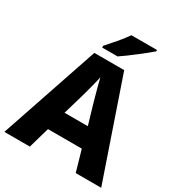

<svg xmlns="http://www.w3.org/2000/svg" viewBox="-213 -1073 1132 1214"><g transform="rotate(30 353.5 -465.5)"><path d="M521 0 477 -153H230L186 0H0L243 -717H461L707 0ZM397 -438Q392 -456 383.5 -486.5Q375 -517 366.5 -549Q358 -581 353 -603Q349 -581 340.5 -548.5Q332 -516 324 -485.5Q316 -455 311 -438L269 -295H439ZM577 -921Q561 -907 536 -887Q511 -867 482.5 -845Q454 -823 427.5 -803.5Q401 -784 381 -771H269V-784Q285 -803 308 -828.5Q331 -854 353 -881.5Q375 -909 390 -931H577Z"/></g></svg>

Font: Noto Sans Gujarati ExtraBold
Style: Regular
Weight: 800
Designer: Jelle Bosma - Monotype Design Team, Universal Thirst
Foundry: Monotype Imaging Inc.
Version: Version 2.106; ttfautohint (v1.8.4.7-5d5b)